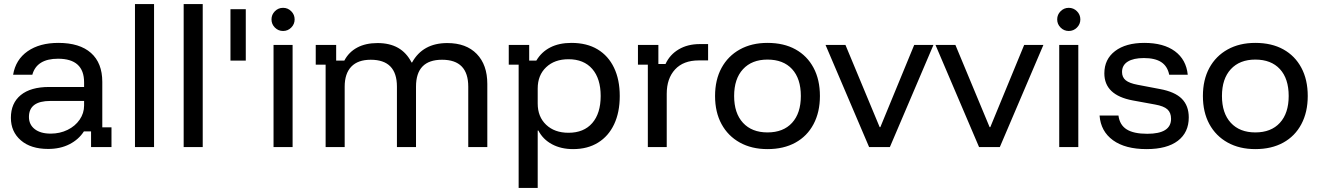

<svg xmlns="http://www.w3.org/2000/svg" viewBox="-20 -720 6462 940"><path d="M215.8 9.2Q130.8 9.2 82.1 -32.9Q33.3 -75 33.3 -143.3Q33.3 -215 81.7 -254.6Q130 -294.2 220.8 -294.2H391.7V-316.7Q391.7 -432.5 264.2 -432.5Q160 -432.5 138.3 -354.2H44.2Q56.7 -428.3 115.4 -469.2Q174.2 -510 265.8 -510Q370 -510 425.4 -460.8Q480.8 -411.7 480.8 -319.2V-96.7H525.8V0H425.8V-76.7H390.8Q365 -36.7 320 -13.8Q275 9.2 215.8 9.2ZM228.3 -65.8Q273.3 -65.8 310.8 -84.2Q348.3 -102.5 370 -134.2Q391.7 -165.8 391.7 -203.3V-225.8H226.7Q121.7 -225.8 121.7 -147.5Q121.7 -110 150 -87.9Q178.3 -65.8 228.3 -65.8Z M640.8 0V-700H734.2V0Z M879.2 0V-700H972.5V0Z M1108.3 -423.3V-675H1183.3V-423.3Z M1319.2 0V-500H1412.5V0ZM1365.8 -568.3Q1342.5 -568.3 1325.8 -585Q1309.2 -601.7 1309.2 -625Q1309.2 -648.3 1325.8 -665Q1342.5 -681.7 1365.8 -681.7Q1389.2 -681.7 1405.8 -665Q1422.5 -648.3 1422.5 -625Q1422.5 -601.7 1405.8 -585Q1389.2 -568.3 1365.8 -568.3Z M1574.2 0V-403.3H1525.8V-500H1625.8V-423.3H1665.8Q1687.5 -465 1728.8 -487.1Q1770 -509.2 1828.3 -509.2Q1887.5 -509.2 1928.8 -485.8Q1970 -462.5 1995 -414.2H1997.5Q2050 -509.2 2170 -509.2Q2262.5 -509.2 2314.2 -455.8Q2365.8 -402.5 2365.8 -309.2V0H2272.5V-295.8Q2272.5 -427.5 2144.2 -427.5Q2016.7 -427.5 2016.7 -295.8V0H1923.3V-295.8Q1923.3 -427.5 1795 -427.5Q1732.5 -427.5 1700 -393.8Q1667.5 -360 1667.5 -295.8V0Z M2519.2 200V-403.3H2470.8V-500H2570.8V-423.3H2605.8Q2630.8 -465.8 2674.2 -487.9Q2717.5 -510 2777.5 -510Q2853.3 -510 2905.8 -478.3Q2958.3 -446.7 2986.2 -388.3Q3014.2 -330 3014.2 -250Q3014.2 -170 2986.7 -111.7Q2959.2 -53.3 2907.9 -21.7Q2856.7 10 2785.8 10Q2726.7 10 2682.5 -13.8Q2638.3 -37.5 2615.8 -80.8H2612.5V200ZM2763.3 -70Q2838.3 -70 2879.6 -117.5Q2920.8 -165 2920.8 -250Q2920.8 -335 2879.6 -382.5Q2838.3 -430 2763.3 -430Q2695 -430 2653.8 -390.8Q2612.5 -351.7 2612.5 -286.7V-213.3Q2612.5 -148.3 2653.8 -109.2Q2695 -70 2763.3 -70Z M3151.7 0V-403.3H3103.3V-500H3203.3V-406.7H3238.3Q3259.2 -452.5 3302.9 -478.3Q3346.7 -504.2 3405.8 -504.2H3446.7V-424.2H3400.8Q3325.8 -424.2 3285 -380Q3244.2 -335.8 3244.2 -260.8V0Z M3737.5 10Q3660 10 3602.1 -22.1Q3544.2 -54.2 3512.5 -112.5Q3480.8 -170.8 3480.8 -250Q3480.8 -329.2 3512.5 -387.5Q3544.2 -445.8 3602.1 -477.9Q3660 -510 3737.5 -510Q3817.5 -510 3874.6 -478.3Q3931.7 -446.7 3962.9 -388.3Q3994.2 -330 3994.2 -250Q3994.2 -170.8 3962.9 -112.1Q3931.7 -53.3 3874.2 -21.7Q3816.7 10 3737.5 10ZM3737.5 -71.7Q3815 -71.7 3857.9 -118.8Q3900.8 -165.8 3900.8 -250Q3900.8 -335 3857.9 -381.7Q3815 -428.3 3737.5 -428.3Q3660.8 -428.3 3617.5 -381.2Q3574.2 -334.2 3574.2 -250Q3574.2 -165.8 3617.5 -118.8Q3660.8 -71.7 3737.5 -71.7Z M4235 0 4021.7 -500H4119.2L4286.7 -97.5H4290L4455.8 -500H4550L4336.7 0Z M4773.3 0 4560 -500H4657.5L4825 -97.5H4828.3L4994.2 -500H5088.3L4875 0Z M5165.8 0V-500H5259.2V0ZM5212.5 -568.3Q5189.2 -568.3 5172.5 -585Q5155.8 -601.7 5155.8 -625Q5155.8 -648.3 5172.5 -665Q5189.2 -681.7 5212.5 -681.7Q5235.8 -681.7 5252.5 -665Q5269.2 -648.3 5269.2 -625Q5269.2 -601.7 5252.5 -585Q5235.8 -568.3 5212.5 -568.3Z M5593.3 10Q5489.2 10 5429.2 -33.3Q5369.2 -76.7 5363.3 -154.2H5455.8Q5461.7 -108.3 5495.8 -86.7Q5530 -65 5596.7 -65Q5713.3 -65 5713.3 -138.3Q5713.3 -168.3 5695.4 -184.6Q5677.5 -200.8 5635 -208.3L5525.8 -228.3Q5386.7 -254.2 5386.7 -360.8Q5386.7 -430 5439.2 -470Q5491.7 -510 5582.5 -510Q5676.7 -510 5732.1 -469.2Q5787.5 -428.3 5795 -354.2H5704.2Q5695.8 -395.8 5665.4 -415.8Q5635 -435.8 5580 -435.8Q5529.2 -435.8 5501.2 -418.3Q5473.3 -400.8 5473.3 -367.5Q5473.3 -341.7 5491.2 -327.1Q5509.2 -312.5 5549.2 -305L5658.3 -284.2Q5731.7 -270.8 5765.8 -236.7Q5800 -202.5 5800 -145Q5800 -71.7 5746.7 -30.8Q5693.3 10 5593.3 10Z M6125.8 10Q6048.3 10 5990.4 -22.1Q5932.5 -54.2 5900.8 -112.5Q5869.2 -170.8 5869.2 -250Q5869.2 -329.2 5900.8 -387.5Q5932.5 -445.8 5990.4 -477.9Q6048.3 -510 6125.8 -510Q6205.8 -510 6262.9 -478.3Q6320 -446.7 6351.2 -388.3Q6382.5 -330 6382.5 -250Q6382.5 -170.8 6351.2 -112.1Q6320 -53.3 6262.5 -21.7Q6205 10 6125.8 10ZM6125.8 -71.7Q6203.3 -71.7 6246.2 -118.8Q6289.2 -165.8 6289.2 -250Q6289.2 -335 6246.2 -381.7Q6203.3 -428.3 6125.8 -428.3Q6049.2 -428.3 6005.8 -381.2Q5962.5 -334.2 5962.5 -250Q5962.5 -165.8 6005.8 -118.8Q6049.2 -71.7 6125.8 -71.7Z"/></svg>

Font: Funnel Display Light
Style: Regular
Weight: 400
Version: Version 1.000